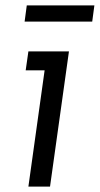

<svg xmlns="http://www.w3.org/2000/svg" viewBox="-20 -690 369 710"><path d="M85 0 145 -430H75L85 -500H235L165 0ZM71 -610 79 -670H329L321 -610Z"/></svg>

Font: Finlandica
Style: Italic
Weight: 400
Italic angle: -8°
Designer: Niklas Ekholm, Juho Hiilivirta, Jaakko Suomalainen
Foundry: Helsinki Type Studio
Version: Version 1.064